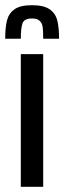

<svg xmlns="http://www.w3.org/2000/svg" viewBox="-44 -718 247 738"><path d="M36 0V-510H122V0ZM183 -569H122Q122 -599 120 -614Q118 -629 108.5 -638Q99 -647 79 -647Q50 -647 43 -629.5Q36 -612 36 -569H-24Q-24 -613 -17 -640Q-10 -667 12 -682.5Q34 -698 79 -698Q124 -698 146.5 -682.5Q169 -667 176 -640Q183 -613 183 -569Z"/></svg>

Font: Saira Ultra Condensed SemiBold
Style: Regular
Weight: 600
Width: 1
Designer: Hector Gatti with collaboration of the Omnibus-Type team
Foundry: Omnibus-Type
Version: Version 1.001; ttfautohint (v1.8)